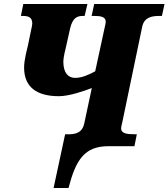

<svg xmlns="http://www.w3.org/2000/svg" viewBox="-20 -734 846 964"><path d="M249 210H324C361 68 404 0 525 0H655L667 -60H654C616 -60 588 -64 588 -90C588 -94 590 -104 594 -120L694 -600C704 -647 742 -654 780 -654H793L806 -714H453L440 -654H453C486 -654 511 -650 511 -624C511 -620 509 -610 505 -593L458 -376C424 -358 392 -343 357 -343C323 -343 298 -367 298 -425C298 -445 308 -486 311 -497L332 -591C345 -646 368 -654 397 -654H405L419 -714H97L85 -654H94C120 -654 142 -649 142 -616C142 -609 139 -595 137 -587L121 -509C117 -491 101 -435 101 -395C101 -296 165 -251 276 -251C328 -251 405 -278 441 -292L403 -114C394 -69 361 -61 332 -60H307Z"/></svg>

Font: Noto Serif SemiCondensed Black
Style: Italic
Weight: 900
Width: 4
Italic angle: -12°
Designer: Monotype Design Team
Foundry: Monotype Imaging Inc.
Version: Version 2.014